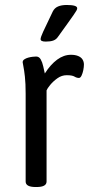

<svg xmlns="http://www.w3.org/2000/svg" viewBox="-20 -749 377 771"><path d="M123 2Q83 2 83 -20V-373Q83 -414 80 -441Q77 -468 74 -482Q71 -496 71 -499Q71 -506 77.5 -510.5Q84 -515 93 -517.5Q102 -520 111 -521Q120 -522 125 -522Q137 -522 143.5 -510.5Q150 -499 153.5 -483Q157 -467 160 -454Q183 -490 209.5 -509.5Q236 -529 265 -529Q282 -529 294 -524Q306 -519 311.5 -510Q317 -501 317 -490Q317 -480 314.5 -467.5Q312 -455 307.5 -445.5Q303 -436 297 -436Q288 -436 279 -441.5Q270 -447 248 -447Q228 -447 211 -435Q194 -423 182 -408.5Q170 -394 167 -386V-20Q167 2 127 2ZM164 -582Q153 -582 148 -584.5Q143 -587 143 -592Q143 -599 153 -621Q163 -643 192 -703Q199 -717 213 -723Q227 -729 248 -729Q290 -729 290 -716Q290 -712 287 -706.5Q284 -701 276 -689.5Q268 -678 253 -657Q238 -636 212 -600Q205 -590 193.5 -586Q182 -582 164 -582Z"/></svg>

Font: Asap Condensed VF Beta
Style: Regular
Weight: 400
Designer: Pablo Cosgaya
Foundry: Omnibus-Type
Version: Version 1.008